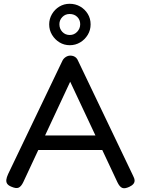

<svg xmlns="http://www.w3.org/2000/svg" viewBox="-20 -982 744 1015"><path d="M683 -54Q691 -39 691.5 -28.5Q692 -18 685 -9.5Q678 -1 663 6Q639 17 625.5 11Q612 5 601 -18L351 -550L103 -19Q92 4 78.5 10Q65 16 40 5Q25 -1 18.5 -10Q12 -19 13.5 -32Q15 -45 23 -62L310 -661Q316 -673 327.5 -680.5Q339 -688 352 -688Q361 -688 369 -685Q377 -682 383 -676Q389 -670 393 -660ZM163 -189 197 -266H507L540 -189ZM349 -743Q319 -743 294.5 -758Q270 -773 255 -798Q240 -823 240 -853Q240 -882 254.5 -907Q269 -932 293.5 -947Q318 -962 348 -962Q379 -962 404 -947.5Q429 -933 444 -908.5Q459 -884 459 -853Q459 -823 444 -798Q429 -773 404 -758Q379 -743 349 -743ZM349 -797Q372 -797 388 -814Q404 -831 404 -854Q404 -877 388.5 -892.5Q373 -908 348 -908Q325 -908 309.5 -892Q294 -876 294 -854Q294 -830 309.5 -813.5Q325 -797 349 -797Z"/></svg>

Font: Fredoka Light
Style: Regular
Weight: 400
Version: Version 2.001